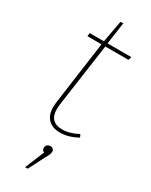

<svg xmlns="http://www.w3.org/2000/svg" viewBox="-233 -699 790 1005"><g transform="rotate(30 162.0 -197.0)"><path d="M114 -118Q112 -98 112 -89Q112 -10 189 -10Q234 -10 284 -37L292 -20Q239 10 187 10Q141 10 115.5 -15.5Q90 -41 90 -89Q90 -97 92 -117L145 -499H60L62 -519H148L172 -650L189 -652L170 -519H314L308 -499H168ZM203 117Q203 126 199.5 134.5Q196 143 184 164L136 258H120L168 142Q154 136 154 121Q154 110 161.5 103Q169 96 181 96Q191 96 197 102Q203 108 203 117Z"/></g></svg>

Font: Fira Sans Thin
Style: Italic
Weight: 250
Italic angle: -8°
Designer: Carrois Corporate & Edenspiekermann AG
Foundry: Carrois Corporate GbR & Edenspiekermann AG
Version: Version 4.203